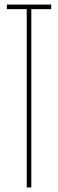

<svg xmlns="http://www.w3.org/2000/svg" viewBox="-20 -820 254 840"><path d="M97 0V-780H10V-800H204V-780H117V0Z"/></svg>

Font: Big Shoulders Display Thin Thin
Style: Regular
Weight: 250
Version: Version 2.002